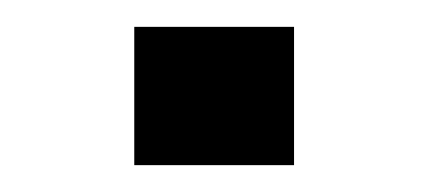

<svg xmlns="http://www.w3.org/2000/svg" viewBox="-20 -345 318 143"><path d="M199 -325V-222H80V-325Z"/></svg>

Font: Syne Medium
Style: Regular
Weight: 500
Designer: Lucas Descroix
Foundry: Bonjour Monde
Version: Version 2.200; ttfautohint (v1.8.4)